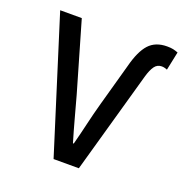

<svg xmlns="http://www.w3.org/2000/svg" viewBox="-121 -776 848 885"><g transform="rotate(20 302.5 -333.5)"><path d="M236 0 30 -655H136L235 -314Q251 -256 264.5 -206Q278 -156 295 -99H299Q314 -156 325.5 -206Q337 -256 353 -314L410 -519Q430 -597 462 -632Q494 -667 551 -667Q569 -667 580.5 -664.5Q592 -662 605 -657L586 -566Q581 -568 574 -570Q567 -572 559 -572Q537 -572 524 -554Q511 -536 501 -501L360 0Z"/></g></svg>

Font: SauceCodePro Nerd Font Mono
Style: Regular
Weight: 500
Monospace: yes
Designer: Paul D. Hunt, Teo Tuominen
Foundry: Adobe Systems Incorporated
Version: Version 2.030;PS 1.000;hotconv 16.6.51;makeotf.lib2.5.65220;